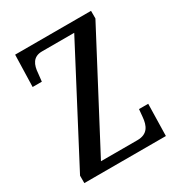

<svg xmlns="http://www.w3.org/2000/svg" viewBox="-170 -827 875 940"><g transform="rotate(-30 267.5 -357.0)"><path d="M33 0H494L498 -180H446L442 -137C438 -91 422 -52 363 -52H157L483 -671V-714H54L49 -534H101L106 -579C109 -624 124 -662 176 -662H358L33 -42Z"/></g></svg>

Font: Noto Serif Ethiopic Condensed Medium
Style: Regular
Weight: 500
Width: 3
Designer: Monotype Design Team
Foundry: Monotype Imaging Inc.
Version: Version 2.102